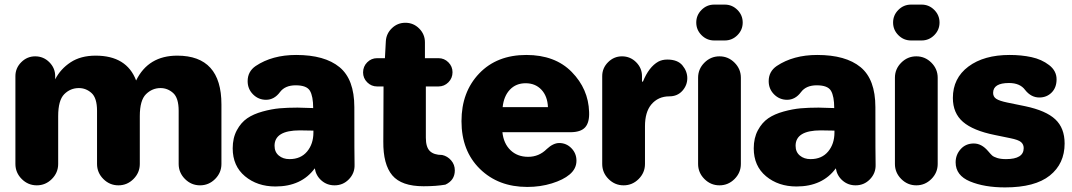

<svg xmlns="http://www.w3.org/2000/svg" viewBox="-20 -798 4664 835"><path d="M47 -85V-467Q47 -502 72.5 -527.5Q98 -553 133 -553Q169 -553 194.5 -527.5Q220 -502 220 -467V-453Q243 -498 287 -527Q331 -556 396 -556Q531 -556 572 -448Q625 -556 751 -556Q943 -556 943 -344V-85Q943 -47 915.5 -19.5Q888 8 850 8Q812 8 784.5 -19.5Q757 -47 757 -85V-316Q757 -372 733 -393.5Q709 -415 678 -415Q642 -415 615 -388.5Q588 -362 588 -293V-85Q588 -47 560.5 -19.5Q533 8 495 8Q457 8 429.5 -19.5Q402 -47 402 -85V-316Q402 -372 378 -393.5Q354 -415 323 -415Q286 -415 259.5 -388.5Q233 -362 233 -293V-85Q233 -47 205.5 -19.5Q178 8 140 8Q102 8 74.5 -19.5Q47 -47 47 -85Z M1178 13Q1099 13 1045.5 -31.5Q992 -76 992 -153Q992 -198 1010 -231.5Q1028 -265 1055 -283.5Q1082 -302 1122 -313Q1162 -324 1196.5 -327Q1231 -330 1274 -330Q1285 -330 1308 -329Q1331 -328 1342 -328Q1342 -379 1328 -403Q1314 -427 1266 -427Q1220 -427 1198 -398Q1173 -364 1137 -364Q1104 -364 1080.5 -387.5Q1057 -411 1057 -445Q1057 -487 1092 -511Q1164 -559 1268 -559Q1392 -559 1456.5 -506Q1521 -453 1521 -332Q1521 -110 1522 -81Q1523 -45 1497.5 -18.5Q1472 8 1435 8Q1402 8 1378 -13Q1354 -34 1349 -66Q1291 13 1178 13ZM1239 -106Q1288 -106 1315.5 -139Q1343 -172 1343 -222V-230Q1333 -230 1313.5 -230.5Q1294 -231 1284 -231Q1174 -231 1174 -164Q1174 -137 1192.5 -121.5Q1211 -106 1239 -106Z M1822 12Q1726 12 1686 -35.5Q1646 -83 1647 -183L1648 -422H1620Q1595 -422 1577 -440Q1559 -458 1559 -483Q1559 -509 1577 -527Q1595 -545 1620 -545H1654L1658 -619Q1660 -652 1684.5 -675.5Q1709 -699 1743 -699Q1778 -699 1803 -674Q1828 -649 1828 -614V-545H1887Q1912 -545 1930 -527Q1948 -509 1948 -484Q1948 -458 1930 -440Q1912 -422 1887 -422H1832V-199Q1832 -158 1849.5 -141Q1867 -124 1903 -124Q1926 -119 1942 -100.5Q1958 -82 1958 -57Q1958 -14 1917 5Q1877 12 1822 12Z M2273 15Q2147 15 2067 -63.5Q1987 -142 1987 -271Q1987 -398 2064 -478.5Q2141 -559 2269 -559Q2394 -559 2466.5 -485Q2539 -411 2542 -311Q2544 -266 2525 -244.5Q2506 -223 2460 -223H2165Q2170 -174 2200 -145Q2230 -116 2277 -116Q2324 -116 2358 -150Q2386 -176 2412 -176Q2443 -176 2465 -153.5Q2487 -131 2487 -99Q2487 -64 2457 -39Q2430 -16 2380 -0.5Q2330 15 2273 15ZM2166 -332H2363Q2361 -380 2334.5 -408Q2308 -436 2266 -436Q2224 -436 2197.5 -408Q2171 -380 2166 -332Z M2599 -85V-467Q2599 -502 2624.5 -527.5Q2650 -553 2685 -553Q2721 -553 2746.5 -527.5Q2772 -502 2772 -467V-443H2776Q2802 -507 2843 -530Q2860 -539 2882 -539Q2927 -539 2948 -513.5Q2969 -488 2969 -458Q2969 -427 2947.5 -403Q2926 -379 2891 -379Q2842 -379 2812 -343Q2785 -310 2785 -249V-85Q2785 -47 2757.5 -19.5Q2730 8 2692 8Q2654 8 2626.5 -19.5Q2599 -47 2599 -85Z M3086 -622Q3054 -622 3031 -645Q3008 -668 3008 -700Q3008 -732 3031 -755Q3054 -778 3086 -778H3132Q3164 -778 3187 -755Q3210 -732 3210 -700Q3210 -668 3187 -645Q3164 -622 3132 -622ZM3016 -85V-460Q3016 -498 3043.5 -525.5Q3071 -553 3109 -553Q3147 -553 3174.5 -525.5Q3202 -498 3202 -460V-85Q3202 -47 3174.5 -19.5Q3147 8 3109 8Q3071 8 3043.5 -19.5Q3016 -47 3016 -85Z M3444 13Q3365 13 3311.5 -31.5Q3258 -76 3258 -153Q3258 -198 3276 -231.5Q3294 -265 3321 -283.5Q3348 -302 3388 -313Q3428 -324 3462.5 -327Q3497 -330 3540 -330Q3551 -330 3574 -329Q3597 -328 3608 -328Q3608 -379 3594 -403Q3580 -427 3532 -427Q3486 -427 3464 -398Q3439 -364 3403 -364Q3370 -364 3346.5 -387.5Q3323 -411 3323 -445Q3323 -487 3358 -511Q3430 -559 3534 -559Q3658 -559 3722.5 -506Q3787 -453 3787 -332Q3787 -110 3788 -81Q3789 -45 3763.5 -18.5Q3738 8 3701 8Q3668 8 3644 -13Q3620 -34 3615 -66Q3557 13 3444 13ZM3505 -106Q3554 -106 3581.5 -139Q3609 -172 3609 -222V-230Q3599 -230 3579.5 -230.5Q3560 -231 3550 -231Q3440 -231 3440 -164Q3440 -137 3458.5 -121.5Q3477 -106 3505 -106Z M3942 -622Q3910 -622 3887 -645Q3864 -668 3864 -700Q3864 -732 3887 -755Q3910 -778 3942 -778H3988Q4020 -778 4043 -755Q4066 -732 4066 -700Q4066 -668 4043 -645Q4020 -622 3988 -622ZM3872 -85V-460Q3872 -498 3899.5 -525.5Q3927 -553 3965 -553Q4003 -553 4030.5 -525.5Q4058 -498 4058 -460V-85Q4058 -47 4030.5 -19.5Q4003 8 3965 8Q3927 8 3899.5 -19.5Q3872 -47 3872 -85Z M4351 17Q4261 17 4198.5 -9Q4136 -35 4136 -92Q4136 -125 4158 -149.5Q4180 -174 4215 -174Q4249 -174 4277 -141Q4288 -128 4294.5 -122Q4301 -116 4316.5 -111Q4332 -106 4355 -106Q4432 -106 4432 -154Q4432 -170 4420.5 -180Q4409 -190 4374 -197L4306 -211Q4212 -230 4168 -268Q4124 -306 4124 -372Q4124 -458 4191.5 -508.5Q4259 -559 4371 -559Q4422 -559 4466 -549.5Q4510 -540 4542.5 -515Q4575 -490 4575 -453Q4575 -417 4553.5 -395.5Q4532 -374 4500 -374Q4464 -374 4438 -407Q4416 -437 4368 -437Q4299 -437 4299 -394Q4299 -377 4313 -368Q4327 -359 4361 -352L4439 -336Q4529 -317 4569.5 -279Q4610 -241 4610 -174Q4610 -86 4545.5 -34.5Q4481 17 4351 17Z"/></svg>

Font: Jellee Roman
Style: Regular
Weight: 400
Designer: Alfredo Marco Pradil
Foundry: Alfredo Marco Pradil
Version: Version 1.016;PS 001.016;hotconv 1.0.88;makeotf.lib2.5.64775